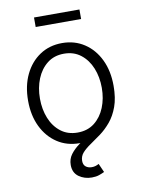

<svg xmlns="http://www.w3.org/2000/svg" viewBox="-100 -788 792 1067"><g transform="rotate(-10 296.5 -254.0)"><path d="M296.4 11.7Q225.1 11.7 170.9 -24.2Q116.7 -60.1 85.9 -123.5Q55.2 -187 55.2 -270Q55.2 -354 85.9 -417.7Q116.7 -481.4 170.9 -517.3Q225.1 -553.2 296.4 -553.2Q367.2 -553.2 421.6 -517.3Q476.1 -481.4 506.8 -417.7Q537.6 -354 537.6 -270Q537.6 -187 506.8 -123.5Q476.1 -60.1 421.6 -24.2Q367.2 11.7 296.4 11.7ZM296.4 -48.3Q352.5 -48.3 391.4 -78.6Q430.2 -108.9 450.7 -159.2Q471.2 -209.5 471.2 -270Q471.2 -331.1 450.7 -381.6Q430.2 -432.1 391.1 -462.6Q352.1 -493.2 296.4 -493.2Q240.7 -493.2 201.9 -462.6Q163.1 -432.1 142.6 -381.6Q122.1 -331.1 122.1 -270Q122.1 -209.5 142.3 -159.2Q162.6 -108.9 201.7 -78.6Q240.7 -48.3 296.4 -48.3ZM331.1 211.4Q289.1 211.4 257.8 189Q226.6 166.5 226.6 123Q226.6 88.9 245.6 63.5Q264.6 38.1 294.9 15.9Q325.2 -6.3 358.9 -30.8Q392.6 -55.2 422.9 -87.2Q453.1 -119.1 472.2 -163.3Q491.2 -207.5 491.2 -270H537.6Q537.6 -200.7 520 -152.6Q502.4 -104.5 474.6 -71.3Q446.8 -38.1 415.3 -14.9Q383.8 8.3 356 27.1Q328.1 45.9 310.5 65.4Q293 85 293 111.3Q293 133.3 306.4 144Q319.8 154.8 340.3 154.8Q352.1 154.8 362.1 151.6Q372.1 148.4 380.4 143.6L402.3 192.9Q389.6 199.2 372.1 205.3Q354.5 211.4 331.1 211.4ZM424.3 -720.2V-666.5H168V-720.2Z"/></g></svg>

Font: Inter Light
Style: Regular
Weight: 300
Designer: Rasmus Andersson
Foundry: rsms
Version: Version 4.000;git-a52131595